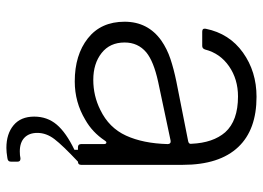

<svg xmlns="http://www.w3.org/2000/svg" viewBox="-131 -468 823 601"><g transform="rotate(90 280.5 -167.5)"><path d="M496 -328V-10Q496 0 486 0Q435 48 415.5 73.5Q396 99 396 127Q396 153 411 167.5Q426 182 454 182Q467 182 475 180H477Q486 180 486 189V210Q486 220 474 221Q456 224 443 224Q399 224 372 201.5Q345 179 345 137Q345 96 370 66.5Q395 37 449 11V0H441Q431 0 431 -10V-81Q431 -89 426 -89Q423 -89 420 -84Q394 -45 355 -23Q300 10 235 10Q152 10 100 -31Q48 -72 48 -146Q48 -219 107 -261Q133 -279 164.5 -289.5Q196 -300 235 -308L422 -345Q432 -347 430 -356Q427 -423 394 -461Q358 -501 282 -501Q228 -501 187.5 -473Q147 -445 135 -398Q132 -389 124 -389H79Q68 -389 70 -400Q85 -474 144.5 -516.5Q204 -559 283 -559Q386 -559 440 -502Q496 -443 496 -328ZM431 -281Q431 -286 428 -288.5Q425 -291 420 -290L236 -251Q172 -237 144 -214Q113 -188 113 -146Q113 -100 146 -74Q179 -48 230 -48Q280 -48 324 -70Q380 -97 404.5 -150.5Q429 -204 431 -281Z"/></g></svg>

Font: Open Sauce Two Light
Style: Regular
Weight: 300
Designer: Alfredo Marco Pradil
Foundry: Creative Sauce Fz LLC
Version: Version 1.477